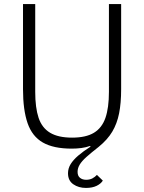

<svg xmlns="http://www.w3.org/2000/svg" viewBox="-20 -718 708 943"><path d="M93 -698H153V-267Q153 -189 169.5 -139.5Q186 -90 226 -66Q266 -42 334 -42Q402 -42 441.5 -66Q481 -90 498 -139.5Q515 -189 515 -267V-698H575V-280Q575 -212 565 -161.5Q555 -111 531.5 -71.5Q508 -32 465 3Q428 32 405 52.5Q382 73 371.5 90.5Q361 108 361 126Q361 146 373 155.5Q385 165 403 165Q421 165 434 158Q447 151 456 141L485 169Q476 184 455 194.5Q434 205 402 205Q366 205 340 187Q314 169 314 133Q314 109 327 88Q340 67 364.5 46Q389 25 425 2L422 -1Q402 6 379.5 9Q357 12 332 12Q243 12 190.5 -18Q138 -48 115.5 -113Q93 -178 93 -280Z"/></svg>

Font: IBM Plex Sans Light
Style: Regular
Weight: 300
Designer: Mike Abbink, Paul van der Laan, Pieter van Rosmalen
Foundry: Bold Monday
Version: Version 3.201